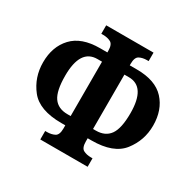

<svg xmlns="http://www.w3.org/2000/svg" viewBox="-157 -877 1048 1040"><g transform="rotate(30 367.5 -357.0)"><path d="M220 0H516V-53H506Q478 -53 458.5 -63.5Q439 -74 439 -114V-134H463Q600 -134 656 -206Q712 -278 712 -370Q712 -468 656 -529Q600 -590 483 -590H439V-600Q439 -640 458.5 -650.5Q478 -661 506 -661H516V-714H220V-661H231Q259 -661 279 -650.5Q299 -640 299 -600V-590H253Q138 -590 81 -529Q24 -468 24 -370Q24 -276 80 -205Q136 -134 274 -134H299V-114Q299 -74 279 -63.5Q259 -53 231 -53H220ZM279 -192Q220 -192 192 -232Q164 -272 164 -367Q164 -532 270 -532H299V-192ZM439 -192V-532H467Q572 -532 572 -367Q572 -272 543.5 -232Q515 -192 457 -192Z"/></g></svg>

Font: Noto Serif ExtraCondensed Extra
Style: Regular
Weight: 800
Width: 3
Designer: Monotype Design Team
Foundry: Monotype Imaging Inc.
Version: Version 1.002